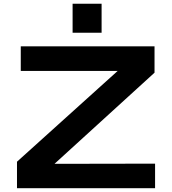

<svg xmlns="http://www.w3.org/2000/svg" viewBox="-20 -995 910 1015"><path d="M69.8 0V-140.1L602.1 -620.1H89.8V-750H796.9V-610.8L268.1 -128.9L799.8 -129.9V0ZM363.8 -975.1H517.1V-821.8H363.8Z"/></svg>

Font: Mattone
Style: Regular
Weight: 400
Width: 6
Designer: Nunzio Mazzaferro
Foundry: Collletttivo
Version: Version 2.000;Glyphs 3.2 (3217)